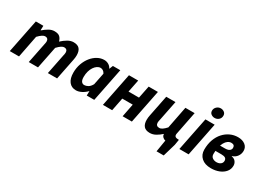

<svg xmlns="http://www.w3.org/2000/svg" viewBox="-30 -1503 3335 2462"><g transform="rotate(30 1637.0 -272.5)"><path d="M14.3 0 113.6 -496.1H225L222.9 -429.7H226.9Q262.9 -461.2 303.4 -484.7Q343.8 -508.1 385.2 -508.1Q440.3 -508.1 465.2 -484.2Q490.1 -460.3 500.2 -421Q541.3 -459.4 583.9 -483.8Q626.5 -508.1 667.9 -508.1Q729.6 -508.1 757.2 -475.6Q784.9 -443.1 784.9 -380.6Q784.9 -364.2 782.9 -346.4Q781 -328.5 776.9 -310L714.9 0H578.1L636.8 -292.8Q640.2 -308.4 642.5 -319.3Q644.8 -330.3 644.8 -340.3Q644.8 -365.9 632.1 -378.7Q619.5 -391.5 594.7 -391.5Q578.1 -391.5 553.6 -376Q529.1 -360.4 497.6 -326.7L432.2 0H295.4L354.1 -292.8Q357.4 -308.4 359.8 -319.3Q362.1 -330.3 362.1 -340.3Q362.1 -365.9 349.4 -378.7Q336.8 -391.5 313.6 -391.5Q296.2 -391.5 271.3 -376Q246.4 -360.4 214.9 -326.7L151.1 0Z M998.2 12Q932.7 12 895.4 -35.3Q858.2 -82.6 858.2 -169.9Q858.2 -240.5 880.1 -302.2Q902 -363.8 939.5 -410.1Q977 -456.3 1024.3 -482.2Q1071.6 -508.1 1123.1 -508.1Q1157.2 -508.1 1187.1 -490.7Q1216.9 -473.2 1231 -443H1233.3L1254.6 -496.1H1364.3L1265 0H1153.7L1155.8 -64.8H1153.4Q1119.7 -29.9 1078.3 -9Q1036.8 12 998.2 12ZM1057.8 -99.7Q1083.1 -99.7 1111.7 -115.4Q1140.2 -131.1 1163.8 -173.1L1199.3 -348.9Q1187 -374.2 1168.7 -385.3Q1150.5 -396.4 1132.6 -396.4Q1106.6 -396.4 1082.8 -380.4Q1059 -364.4 1040.2 -336.3Q1021.4 -308.2 1010.6 -270.1Q999.9 -231.9 999.9 -187.4Q999.9 -141.9 1015.6 -120.8Q1031.4 -99.7 1057.8 -99.7Z M1393.3 0 1492.6 -496.1H1629.4L1592.3 -311.8H1747.3L1784.4 -496.1H1921.2L1821.9 0H1685.1L1723.2 -193.5H1568.2L1530.1 0Z M2286.5 172 2315.6 -3.6Q2294.1 -6.6 2276.7 -23.4Q2259.3 -40.2 2257.7 -61.9Q2257.7 -62.9 2258 -64.3Q2258.2 -65.6 2258.4 -66.8H2254.4Q2220.9 -35.2 2178.8 -11.6Q2136.8 12 2091.9 12Q2030.9 12 2002.8 -20.9Q1974.6 -53.8 1974.6 -115.5Q1974.6 -132.7 1976.6 -150.2Q1978.6 -167.6 1982.6 -186.1L2044.6 -496.1H2181.4L2122.7 -203.3Q2119.5 -188.7 2117.1 -177.3Q2114.7 -165.8 2114.7 -155.8Q2114.7 -130.4 2127.9 -117.5Q2141 -104.6 2165.1 -104.6Q2187.4 -104.6 2211 -120.7Q2234.6 -136.7 2264.4 -169.4L2328.2 -496.1H2464.9L2397.7 -156Q2396.7 -152 2396.2 -147.7Q2395.7 -143.4 2395.7 -138.4Q2395.7 -117.1 2410.5 -107.8Q2425.3 -98.5 2461.3 -98.5L2447.7 -16.9L2392.6 172Z M2525.2 0 2624.7 -496H2761.4L2662.3 0ZM2715.7 -570.3Q2688.1 -570.3 2664.8 -587Q2641.6 -603.6 2641.6 -636.2Q2641.6 -669.1 2666.7 -693.3Q2691.8 -717.4 2727 -717.4Q2755.5 -717.4 2778.3 -700.4Q2801.2 -683.3 2801.2 -651.2Q2801.2 -616.2 2776.6 -593.3Q2752 -570.3 2715.7 -570.3Z M2997.4 12Q2906.4 12 2856 -33.6Q2805.5 -79.2 2805.5 -153.4Q2805.5 -235.8 2829.3 -301.3Q2853.1 -366.8 2894.8 -412.9Q2936.4 -458.9 2990 -483.5Q3043.5 -508 3103 -508Q3169.6 -508 3210.4 -476.1Q3251.2 -444.2 3251.2 -390.7Q3251.2 -345.2 3225.6 -308.9Q3200 -272.6 3153.9 -258V-254Q3194 -247.6 3214.1 -220.7Q3234.1 -193.9 3234.1 -161.4Q3234.1 -109.1 3202.2 -70.1Q3170.2 -31 3116.6 -9.5Q3063 12 2997.4 12ZM3020.5 -91Q3045.4 -91 3064.1 -99.5Q3082.8 -108 3093.3 -122.9Q3103.7 -137.7 3103.7 -156.2Q3103.7 -185.4 3084.7 -197.9Q3065.6 -210.4 3025.9 -210.4H2908.4L2925.7 -298.5H3029.8Q3058.6 -298.5 3077.3 -306Q3096 -313.6 3105.3 -326.8Q3114.6 -340 3114.6 -355.7Q3114.6 -402.3 3064.9 -402.3Q3037.1 -402.3 3013.5 -385.7Q2990 -369 2972.4 -337.5Q2954.9 -306 2945.2 -262.2Q2935.5 -218.4 2935.5 -164Q2935.5 -126.6 2961.2 -108.8Q2986.9 -91 3020.5 -91Z"/></g></svg>

Font: Source Sans Variable
Style: Italic
Weight: 200
Italic angle: -11°
Designer: Paul D. Hunt
Foundry: Adobe Systems Incorporated
Version: Version 3.006;hotconv 1.0.111;makeotfexe 2.5.65597